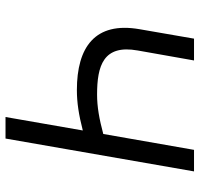

<svg xmlns="http://www.w3.org/2000/svg" viewBox="-34 -706 740 713"><g transform="rotate(-90 336.5 -350.0)"><path d="M358 -435C312 -435 266 -428 208 -413L258 -700H178L56 0H136L195 -337C251 -352 296 -360 341 -360C448 -360 528 -337 505 -209L468 0H549L584 -202C613 -368 517 -435 358 -435Z"/></g></svg>

Font: Fixel Display
Style: Italic
Weight: 400
Italic angle: -10°
Designer: AlfaBravo + MacPaw
Foundry: Kyrylo Tkachov, Marchela Mozhyna, Serhii Makarenko, Maria Weinstein, Zakhar Kryvoshyya
Version: Version 1.210;Glyphs 3.2 (3217)